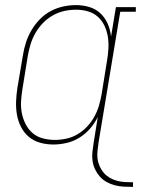

<svg xmlns="http://www.w3.org/2000/svg" viewBox="-20 -558 552 752"><path d="M501 174Q482 174 464 173Q446 172 429 167.5Q412 163 397 154.5Q382 146 371 133.5Q360 121 352.5 105.5Q345 90 342.5 72.5Q340 55 342 36.5Q344 18 347 0L363 -100Q351 -75 332.5 -54Q314 -33 290.5 -18.5Q267 -4 240.5 2Q214 8 189 8Q162 8 137 1Q112 -6 93 -22Q74 -38 62.5 -60.5Q51 -83 46.5 -108Q42 -133 43 -160Q44 -187 48 -213L70 -343Q74 -368 82 -392.5Q90 -417 103.5 -440Q117 -463 136 -482.5Q155 -502 178.5 -514.5Q202 -527 227 -532.5Q252 -538 278 -538Q305 -538 330 -530.5Q355 -523 373.5 -505.5Q392 -488 402 -464.5Q412 -441 415 -415L434 -530H512V-512H451L366 0Q364 16 362 32Q360 48 362 63.5Q364 79 370.5 93.5Q377 108 386.5 119Q396 130 409.5 138Q423 146 438 150Q453 154 469 155Q485 156 501 156ZM195 -10Q217 -10 240 -15Q263 -20 283.5 -32Q304 -44 321 -62Q338 -80 349.5 -101Q361 -122 367.5 -144Q374 -166 378 -189L399 -319Q403 -342 404.5 -366Q406 -390 402.5 -413Q399 -436 389.5 -456.5Q380 -477 363.5 -492Q347 -507 324.5 -513.5Q302 -520 278 -520Q255 -520 232 -515Q209 -510 187.5 -498Q166 -486 148.5 -468Q131 -450 119 -429Q107 -408 100 -385.5Q93 -363 89 -340L68 -210Q64 -186 62.5 -162Q61 -138 65.5 -115Q70 -92 80.5 -71.5Q91 -51 108 -36.5Q125 -22 148 -16Q171 -10 195 -10Z"/></svg>

Font: Iosevka Slab Thin
Style: Italic
Weight: 100
Italic angle: -9°
Monospace: yes
Designer: Belleve Invis
Foundry: Belleve Invis
Version: Version 11.1.1; ttfautohint (v1.8.3)